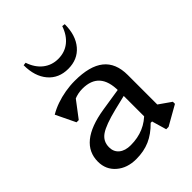

<svg xmlns="http://www.w3.org/2000/svg" viewBox="-210 -850 978 978"><g transform="rotate(-45 278.5 -361.0)"><path d="M412 12 389 -67H379V-297Q379 -367 348.5 -401.5Q318 -436 256 -436Q224 -436 194.5 -423.5Q165 -411 146 -389L152 -469H231L130 -336H114L63 -442Q90 -458 121.5 -469Q153 -480 187.5 -486Q222 -492 257 -492Q364 -492 416.5 -450Q469 -408 469 -322V-81L428 -138L535 -63V-48L429 12ZM197 12Q132 12 90.5 -24Q49 -60 49 -117Q49 -252 256 -285L416 -310V-270L300 -242Q211 -220 176 -196Q141 -172 141 -129Q141 -96 164 -77Q187 -58 227 -58Q329 -58 394 -129V-67H379Q339 -26 295.5 -7Q252 12 197 12ZM277 -558Q209 -558 169 -605Q129 -652 129 -732L145 -734Q162 -684 196.5 -657Q231 -630 277 -630Q324 -630 358 -657Q392 -684 409 -734L425 -732Q425 -652 385 -605Q345 -558 277 -558Z"/></g></svg>

Font: Platypi Light
Style: Regular
Weight: 300
Designer: David Sargent
Foundry: Bolt Cutter Type
Version: Version 1.200